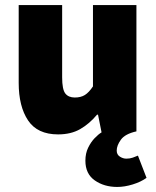

<svg xmlns="http://www.w3.org/2000/svg" viewBox="-20 -520 618 760"><path d="M444 220Q392 220 355 194Q318 168 318 116Q318 87 329 64.5Q340 42 355 26.5Q370 11 382 4L368 -66H364Q334 -30 297.5 -9Q261 12 210 12Q128 12 91 -43.5Q54 -99 54 -192V-500H226V-214Q226 -166 238.5 -150Q251 -134 276 -134Q300 -134 316 -144Q332 -154 348 -178V-500H520V0Q475 10 458.5 33Q442 56 442 76Q442 92 454.5 100Q467 108 480 108Q494 108 505.5 104Q517 100 526 96L560 184Q538 200 505.5 210Q473 220 444 220Z"/></svg>

Font: Source Sans 3 Black
Style: Regular
Weight: 900
Designer: Paul D. Hunt
Foundry: Adobe
Version: Version 3.046;hotconv 1.0.118;makeotfexe 2.5.65603